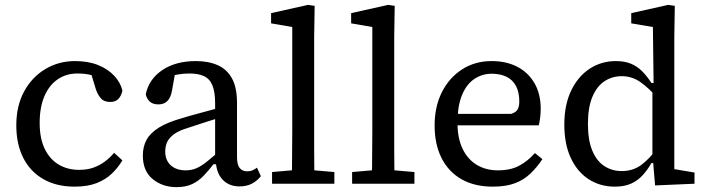

<svg xmlns="http://www.w3.org/2000/svg" viewBox="-20 -755 2906 789"><path d="M286 12Q212 12 158 -19Q104 -50 75.5 -106.5Q47 -163 47 -240Q47 -320 79 -379Q111 -438 166 -471Q221 -504 288 -504Q343 -504 383.5 -487.5Q424 -471 449.5 -443.5Q475 -416 483 -383Q479 -362 467 -349Q455 -336 433 -336Q407 -336 394 -351.5Q381 -367 374 -388L346 -480L404 -429Q381 -440 355.5 -446.5Q330 -453 298 -453Q252 -453 217 -429Q182 -405 162.5 -359.5Q143 -314 143 -250Q143 -186 164 -143Q185 -100 221.5 -78.5Q258 -57 305 -57Q338 -57 363.5 -66Q389 -75 410 -90.5Q431 -106 449 -127L483 -96Q465 -66 439.5 -41.5Q414 -17 377 -2.5Q340 12 286 12Z M705 14Q648 14 607.5 -19Q567 -52 567 -116Q567 -153 582.5 -181Q598 -209 633.5 -231Q669 -253 730 -270Q759 -279 787.5 -286.5Q816 -294 844.5 -302Q873 -310 901 -318V-277Q865 -266 829 -254.5Q793 -243 757 -231Q716 -219 695 -203.5Q674 -188 666.5 -170.5Q659 -153 659 -133Q659 -96 682 -75.5Q705 -55 743 -55Q768 -55 788 -64Q808 -73 831 -91.5Q854 -110 885 -137L892 -80H857Q837 -54 816.5 -32.5Q796 -11 769.5 1.5Q743 14 705 14ZM964 11Q921 11 894.5 -17Q868 -45 866 -100L864 -102V-331Q864 -377 853 -404Q842 -431 818.5 -442Q795 -453 759 -453Q734 -453 711 -449Q688 -445 663 -434L703 -474L687 -384Q682 -354 668 -340Q654 -326 631 -326Q607 -326 594.5 -338.5Q582 -351 579 -368Q592 -430 647 -467Q702 -504 785 -504Q837 -504 875 -487Q913 -470 933.5 -432.5Q954 -395 954 -331V-109Q954 -78 965 -64.5Q976 -51 996 -51Q1009 -51 1018.5 -55.5Q1028 -60 1036 -66L1052 -31Q1037 -12 1015.5 -0.5Q994 11 964 11Z M1098 0V-48L1212 -58H1239L1354 -48V0ZM1179 0Q1180 -36 1180 -72Q1180 -108 1180.5 -144Q1181 -180 1181 -215V-644L1094 -659V-701L1246 -735L1273 -731L1271 -604V-215Q1271 -215 1271 -144Q1271 -108 1271.5 -72Q1272 -36 1272 0Z M1427 0V-48L1541 -58H1568L1683 -48V0ZM1508 0Q1509 -36 1509 -72Q1509 -108 1509.5 -144Q1510 -180 1510 -215V-644L1423 -659V-701L1575 -735L1602 -731L1600 -604V-215Q1600 -215 1600 -144Q1600 -108 1600.5 -72Q1601 -36 1601 0Z M2005 12Q1930 12 1876.5 -18.5Q1823 -49 1794.5 -105.5Q1766 -162 1766 -239Q1766 -317 1796 -376.5Q1826 -436 1879 -470Q1932 -504 2000 -504Q2061 -504 2106 -480.5Q2151 -457 2176.5 -413Q2202 -369 2202 -308Q2202 -289 2199.5 -270.5Q2197 -252 2194 -240H1819V-287H2081Q2102 -294 2108 -307Q2114 -320 2114 -337Q2114 -376 2100.5 -401.5Q2087 -427 2061.5 -439.5Q2036 -452 2000 -452Q1962 -452 1930 -431Q1898 -410 1879 -365.5Q1860 -321 1860 -249Q1860 -188 1880.5 -144.5Q1901 -101 1938.5 -78Q1976 -55 2026 -55Q2079 -55 2114.5 -74.5Q2150 -94 2178 -126L2209 -101Q2187 -68 2160 -42Q2133 -16 2096 -2Q2059 12 2005 12Z M2507 12Q2446 12 2399 -18.5Q2352 -49 2325.5 -106Q2299 -163 2299 -243Q2299 -324 2327 -382.5Q2355 -441 2403 -472.5Q2451 -504 2511 -504Q2546 -504 2572 -493.5Q2598 -483 2618.5 -462.5Q2639 -442 2657 -414H2693L2688 -346Q2645 -395 2610.5 -418.5Q2576 -442 2535 -442Q2496 -442 2464.5 -421.5Q2433 -401 2414.5 -357.5Q2396 -314 2396 -246Q2396 -179 2414 -136Q2432 -93 2463.5 -72.5Q2495 -52 2535 -52Q2581 -52 2615 -77Q2649 -102 2687 -153L2691 -85H2657Q2641 -57 2621 -35Q2601 -13 2573.5 -0.5Q2546 12 2507 12ZM2672 7 2663 -100 2661 -101V-393L2666 -400L2663 -644L2574 -659V-701L2726 -735L2753 -731L2751 -604V-60L2834 -46V0Z"/></svg>

Font: myMathFont
Style: Regular
Weight: 400
Designer: Ross Mills, John Hudson & Paul Hanslow, Tiro Typeworks Ltd; with prior portions MicroPress Inc., and Coen Hoffman. Math 
Foundry: Tiro Typeworks Ltd
Version: Version 2.13 b171